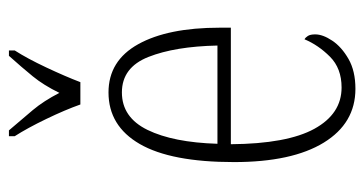

<svg xmlns="http://www.w3.org/2000/svg" viewBox="-213 -593 816 430"><g transform="rotate(-90 195.0 -378.0)"><path d="M211 10Q134 10 90.5 -61Q47 -132 47 -262Q47 -403 87.5 -473Q128 -543 203 -543Q274 -543 311 -476.5Q348 -410 348 -294V-269H87Q88 -143 121.5 -82Q155 -21 214 -21Q257 -21 283 -47Q309 -73 322 -104Q326 -102 329.5 -96.5Q333 -91 333 -80Q333 -63 319 -42Q305 -21 278 -5.5Q251 10 211 10ZM308 -299Q306 -394 282.5 -453.5Q259 -513 203 -513Q147 -513 119 -455.5Q91 -398 88 -299ZM176 -606Q164 -640 143.5 -682.5Q123 -725 105 -753V-766H118Q143 -737 163.5 -712.5Q184 -688 202 -653Q219 -688 239 -712.5Q259 -737 285 -766H297V-753Q279 -725 259 -682.5Q239 -640 226 -606Z"/></g></svg>

Font: Noto Serif Myanmar ExtraCondensed ExtraLight
Style: Regular
Weight: 200
Width: 2
Designer: Ben Mitchell and the Monotype Design Team
Foundry: Monotype Imaging Inc.
Version: Version 2.106; ttfautohint (v1.8.4.7-5d5b)